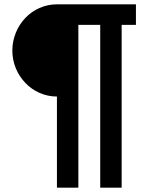

<svg xmlns="http://www.w3.org/2000/svg" viewBox="-20 -718 710 887"><path d="M243 -272C186 -272 134 -296 97 -335C60 -374 37 -426 37 -485C37 -542 60 -596 97 -635C134 -674 186 -698 243 -698H608V-603H542V149H443V-603H342V149H243Z"/></svg>

Font: Plexus Sans SemiBold
Style: Regular
Weight: 600
Version: Version 2.001;PS 002.001;hotconv 1.0.70;makeotf.lib2.5.58329